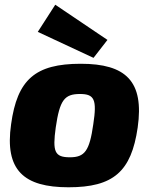

<svg xmlns="http://www.w3.org/2000/svg" viewBox="-20 -781 642 813"><path d="M214 -761 140 -646 376 -536 435 -612ZM322 -511C129 -511 53 -444 27 -255C-1 -60 81 12 270 12C460 12 536 -54 563 -241C591 -437 513 -511 322 -511ZM319 -383C380 -383 391 -359 375 -255C359 -142 339 -115 276 -115C211 -115 202 -139 216 -241C233 -358 253 -383 319 -383Z"/></svg>

Font: Exo 2 Extra Bold
Style: Italic
Weight: 800
Italic angle: -8°
Designer: Natanael Gama
Version: Version 1.001;PS 001.001;hotconv 1.0.88;makeotf.lib2.5.64775